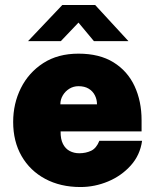

<svg xmlns="http://www.w3.org/2000/svg" viewBox="-20 -743 625 773"><path d="M304 10Q223.5 10 162.2 -22.8Q101 -55.5 67 -114.5Q33 -173.5 33 -252Q33 -326 64.2 -388.5Q95.5 -451 154.2 -489Q213 -527 296 -527Q380.5 -527 437 -492Q493.5 -457 521.8 -396.2Q550 -335.5 550 -259V-214H224Q223.5 -183 233.5 -163.5Q243.5 -144 260.8 -135Q278 -126 299 -126Q325.5 -126 346.8 -136Q368 -146 380 -176H552Q544 -118.5 506.5 -76.8Q469 -35 415.2 -12.5Q361.5 10 304 10ZM223 -323H370.5Q370.5 -342.5 362 -359.2Q353.5 -376 337 -386Q320.5 -396 296 -396Q276 -396 259.5 -386Q243 -376 233 -359.2Q223 -342.5 223 -323ZM93 -577.5 231 -723H363L497 -577.5H358L296 -652L225 -577.5Z"/></svg>

Font: Public Sans Thin Black
Style: Regular
Weight: 900
Version: Version 2.001